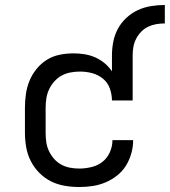

<svg xmlns="http://www.w3.org/2000/svg" viewBox="-20 -742 681 770"><path d="M298 8Q268 8 239 3Q210 -2 184 -15Q158 -28 137 -49.5Q116 -71 103 -97Q90 -123 85 -152Q80 -181 80 -210V-310Q80 -338 84 -365.5Q88 -393 98.5 -418.5Q109 -444 127 -466Q145 -488 168.5 -502.5Q192 -517 219.5 -522.5Q247 -528 275 -528Q297 -528 319 -524.5Q341 -521 361.5 -512Q382 -503 399.5 -488.5Q417 -474 429 -456V-520Q429 -548 434.5 -575.5Q440 -603 453 -627Q466 -651 487 -670.5Q508 -690 533 -701.5Q558 -713 585.5 -717.5Q613 -722 641 -722V-648Q623 -648 606 -645Q589 -642 573.5 -634.5Q558 -627 546 -614.5Q534 -602 526 -586.5Q518 -571 515 -554Q512 -537 512 -520V-339H429Q429 -363 420.5 -387Q412 -411 393 -426.5Q374 -442 350 -448.5Q326 -455 301 -455Q282 -455 263 -451.5Q244 -448 227.5 -439Q211 -430 198 -415.5Q185 -401 177 -384Q169 -367 166 -348Q163 -329 163 -310V-210Q163 -191 165.5 -172.5Q168 -154 176 -137Q184 -120 196.5 -105.5Q209 -91 225.5 -82Q242 -73 260.5 -69.5Q279 -66 298 -66Q322 -66 347 -72Q372 -78 391 -93Q410 -108 420.5 -131.5Q431 -155 431 -180Q431 -180 431 -180Q431 -180 431 -180H514Q514 -180 514 -180Q514 -180 514 -180Q514 -153 506.5 -126.5Q499 -100 485 -77.5Q471 -55 449.5 -38Q428 -21 403 -10.5Q378 0 351.5 4Q325 8 298 8Z"/></svg>

Font: Zed Sans Extended
Style: Regular
Weight: 400
Width: 7
Designer: Belleve Invis
Foundry: Belleve Invis
Version: Version 1.0.0; ttfautohint (v1.8.4)